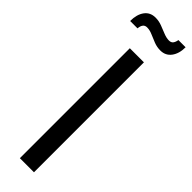

<svg xmlns="http://www.w3.org/2000/svg" viewBox="-312 -855 847 847"><g transform="rotate(45 111.5 -431.5)"><path d="M-16 -772Q-16 -813 2 -837.5Q20 -862 53 -862Q74 -862 93.5 -854.5Q113 -847 131.5 -839.5Q150 -832 166 -832Q179 -832 185.5 -840.5Q192 -849 194 -863H239Q239 -823 220.5 -798.5Q202 -774 170 -774Q149 -774 129.5 -781.5Q110 -789 92 -797Q74 -805 57 -805Q44 -805 37.5 -796Q31 -787 30 -772ZM68 0V-686H156V0Z"/></g></svg>

Font: Archivo Condensed
Style: Regular
Weight: 400
Width: 3
Designer: Hector Gatti
Foundry: Omnibus-Type
Version: Version 2.001; ttfautohint (v1.8.3)